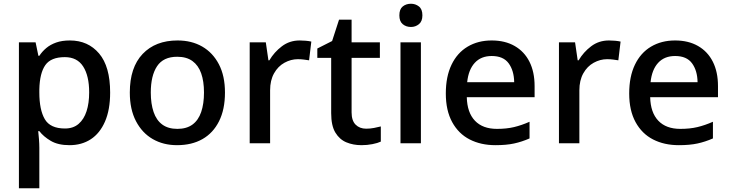

<svg xmlns="http://www.w3.org/2000/svg" viewBox="-20 -765 3902 1025"><path d="M353 -549Q450 -549 509 -479.5Q568 -410 568 -271Q568 -179 540.5 -116Q513 -53 464.5 -21.5Q416 10 351 10Q290 10 251 -13Q212 -36 190 -65H184Q186 -48 188 -22.5Q190 3 190 24V240H81V-539H170L185 -467H190Q205 -490 227 -508.5Q249 -527 280 -538Q311 -549 353 -549ZM326 -460Q252 -460 222 -417.5Q192 -375 190 -288V-271Q190 -179 219 -129Q248 -79 327 -79Q371 -79 399.5 -103.5Q428 -128 442 -171Q456 -214 456 -272Q456 -360 424 -410Q392 -460 326 -460Z M1181 -271Q1181 -181 1149.5 -118Q1118 -55 1061 -22.5Q1004 10 925 10Q852 10 795.5 -22.5Q739 -55 706 -118Q673 -181 673 -271Q673 -405 741.5 -477Q810 -549 928 -549Q1003 -549 1059.5 -516.5Q1116 -484 1148.5 -422Q1181 -360 1181 -271ZM785 -271Q785 -211 800 -167Q815 -123 846.5 -100Q878 -77 927 -77Q976 -77 1007.5 -100Q1039 -123 1054 -167Q1069 -211 1069 -271Q1069 -331 1054 -373.5Q1039 -416 1007.5 -439Q976 -462 926 -462Q852 -462 818.5 -411.5Q785 -361 785 -271Z M1580 -549Q1595 -549 1612.5 -547.5Q1630 -546 1642 -543L1630 -443Q1617 -445 1602 -447Q1587 -449 1570 -449Q1533 -449 1498.5 -430Q1464 -411 1443 -373.5Q1422 -336 1422 -283V0H1313V-539H1399L1413 -443H1418Q1444 -487 1485 -518Q1526 -549 1580 -549Z M1935 -78Q1956 -78 1977 -82Q1998 -86 2013 -90V-9Q1996 -1 1968 4.5Q1940 10 1910 10Q1866 10 1829.5 -5Q1793 -20 1770.5 -57Q1748 -94 1748 -161V-456H1674V-506L1753 -546L1790 -660H1857V-539H2008V-456H1857V-165Q1857 -121 1878.5 -99.5Q1900 -78 1935 -78Z M2227 -539V0H2118V-539ZM2174 -745Q2198 -745 2216.5 -730.5Q2235 -716 2235 -683Q2235 -651 2216.5 -636Q2198 -621 2174 -621Q2148 -621 2130 -636Q2112 -651 2112 -683Q2112 -716 2130 -730.5Q2148 -745 2174 -745Z M2605 -549Q2676 -549 2727.5 -519.5Q2779 -490 2806.5 -435.5Q2834 -381 2834 -305V-246H2472Q2474 -164 2515.5 -120.5Q2557 -77 2633 -77Q2684 -77 2724 -86.5Q2764 -96 2807 -115V-26Q2766 -8 2724.5 1Q2683 10 2625 10Q2547 10 2487.5 -20.5Q2428 -51 2394 -113Q2360 -175 2360 -266Q2360 -356 2390.5 -419.5Q2421 -483 2476.5 -516Q2532 -549 2605 -549ZM2605 -466Q2548 -466 2514.5 -429.5Q2481 -393 2474 -326H2725Q2724 -388 2695.5 -427Q2667 -466 2605 -466Z M3231 -549Q3246 -549 3263.5 -547.5Q3281 -546 3293 -543L3281 -443Q3268 -445 3253 -447Q3238 -449 3221 -449Q3184 -449 3149.5 -430Q3115 -411 3094 -373.5Q3073 -336 3073 -283V0H2964V-539H3050L3064 -443H3069Q3095 -487 3136 -518Q3177 -549 3231 -549Z M3584 -549Q3655 -549 3706.5 -519.5Q3758 -490 3785.5 -435.5Q3813 -381 3813 -305V-246H3451Q3453 -164 3494.5 -120.5Q3536 -77 3612 -77Q3663 -77 3703 -86.5Q3743 -96 3786 -115V-26Q3745 -8 3703.5 1Q3662 10 3604 10Q3526 10 3466.5 -20.5Q3407 -51 3373 -113Q3339 -175 3339 -266Q3339 -356 3369.5 -419.5Q3400 -483 3455.5 -516Q3511 -549 3584 -549ZM3584 -466Q3527 -466 3493.5 -429.5Q3460 -393 3453 -326H3704Q3703 -388 3674.5 -427Q3646 -466 3584 -466Z"/></svg>

Font: Noto Sans Syriac Eastern Medium
Style: Regular
Weight: 500
Designer: Patrick Giasson and the Monotype Design Team
Foundry: Monotype Imaging Inc.
Version: Version 3.001